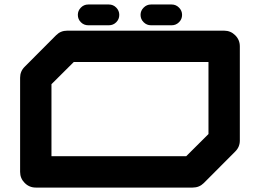

<svg xmlns="http://www.w3.org/2000/svg" viewBox="-20 -847 1174 867"><path d="M921.4 -241.7V-566.9H313L212.4 -466.8V-141.6H820.8ZM992.2 -708.5Q1021.5 -708.5 1042.2 -687.7Q1063 -667 1063 -637.7V-212.4Q1063 -183.1 1042 -162.6L900.4 -20.5Q879.9 0 850.1 0H141.6Q112.3 0 91.6 -20.8Q70.8 -41.5 70.8 -70.8V-496.1Q70.8 -525.4 91.8 -545.9L233.4 -688Q253.9 -708.5 283.2 -708.5ZM661.6 -732.9Q642.6 -732.9 628.7 -746.6Q614.7 -760.3 614.7 -779.8Q614.7 -798.8 628.7 -812.7Q642.6 -826.7 661.6 -826.7H755.4Q774.4 -826.7 788.3 -812.7Q802.2 -798.8 802.2 -779.8Q802.2 -760.3 788.3 -746.6Q774.4 -732.9 755.4 -732.9ZM378.4 -732.9Q358.9 -732.9 345.2 -746.6Q331.5 -760.3 331.5 -779.8Q331.5 -798.8 345.2 -812.7Q358.9 -826.7 378.4 -826.7H471.7Q491.2 -826.7 504.9 -812.7Q518.6 -798.8 518.6 -779.8Q518.6 -760.3 504.9 -746.6Q491.2 -732.9 471.7 -732.9Z"/></svg>

Font: Robtronika
Style: Regular
Weight: 400
Designer: GGBot
Version: 1.00